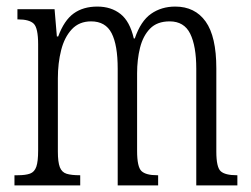

<svg xmlns="http://www.w3.org/2000/svg" viewBox="-20 -564 763 584"><path d="M24 0V-31H34Q58 -31 71.5 -36Q85 -41 90.5 -57Q96 -73 96 -106V-429Q96 -479 82.5 -492Q69 -505 35 -505H33V-536H146L153 -453H157Q175 -502 204 -523Q233 -544 276 -544Q318 -544 346.5 -521.5Q375 -499 387 -447H390Q408 -500 439.5 -522Q471 -544 513 -544Q573 -544 605.5 -498.5Q638 -453 638 -356V-103Q638 -55 651.5 -43Q665 -31 700 -31H702V0H577V-355Q577 -424 558.5 -461.5Q540 -499 496 -499Q458 -499 436.5 -477Q415 -455 406 -419Q397 -383 397 -341V-105Q397 -56 410.5 -43.5Q424 -31 458 -31H461V0H338V-355Q338 -427 319.5 -463Q301 -499 257 -499Q221 -499 198.5 -475Q176 -451 166 -411.5Q156 -372 156 -326V-103Q156 -71 162 -55.5Q168 -40 182.5 -35.5Q197 -31 222 -31H224V0Z"/></svg>

Font: Noto Serif Tamil ExtraCondensed Light
Style: Regular
Weight: 300
Width: 2
Designer: Indian Type Foundry, Tom Grace, and the Monotype Design Team
Foundry: Monotype Imaging Inc.
Version: Version 2.004; ttfautohint (v1.8.4.7-5d5b)